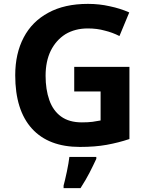

<svg xmlns="http://www.w3.org/2000/svg" viewBox="-20 -744 764 985"><path d="M360.8 -400.9H644V-30.8Q588.9 -12.2 527.3 -1Q467.8 9.8 390.1 9.8Q229.5 9.8 144 -84Q58.1 -178.7 58.1 -357.9Q58.1 -469.2 101.6 -551.8Q144.5 -633.8 228 -678.7Q311 -724.1 431.2 -724.1Q489.7 -724.1 543 -711.9Q597.2 -700.7 643.1 -680.2L592.8 -559.1Q556.6 -577.6 517.6 -586.9Q478.5 -598.1 430.2 -598.1Q365.2 -598.1 315.4 -568.4Q267.1 -537.6 240.2 -483.4Q213.9 -429.2 213.9 -355Q213.9 -285.2 232.9 -231Q252 -176.3 293 -146.5Q334.5 -116.2 399.9 -116.2Q431.6 -116.2 454.6 -119.1Q472.7 -121.6 496.1 -126V-274.9H360.8ZM474.1 70.8Q459 103.5 439 142.6Q422.4 175.3 393.1 221.2H306.2V208Q312.5 186 323.2 135.7Q332.5 91.3 335.9 61H474.1Z"/></svg>

Font: Droid Sans Thai
Style: Bold
Weight: 700
Designer: Steve Matteson
Foundry: Ascender Corporation
Version: Version 1.00